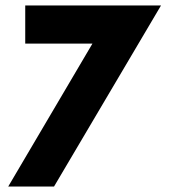

<svg xmlns="http://www.w3.org/2000/svg" viewBox="-20 -680 615 700"><path d="M10 0 317 -521H72V-660H567L177 0Z"/></svg>

Font: Lil Grotesk Black
Style: Regular
Weight: 900
Designer: Bastien Sozeau
Foundry: NBR — Bastien Sozeau
Version: Version 3.003; ttfautohint (v1.8.4.7-5d5b);gftools[0.9.33]